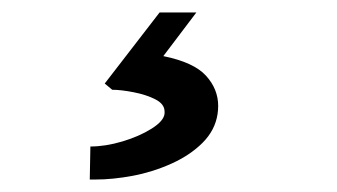

<svg xmlns="http://www.w3.org/2000/svg" viewBox="-20 -44 540 308"><path d="M124 244 125 191Q149 191 176 183Q203 175 223 162.5Q243 150 244 138Q244 136 244 135Q244 123 229.5 115.5Q215 108 194.5 104Q174 100 160 100L148 90L236 -24H295L242 46Q291 56 310.5 77.5Q330 99 330 126Q330 132 329 139Q325 165 305 185Q285 205 255 218.5Q225 232 193 238Q161 244 133 244Q128 244 124 244Z"/></svg>

Font: Lexend
Style: Italic
Weight: 400
Italic angle: -8.13011°
Designer: Bonnie Shaver-Troup, Thomas Jockin
Foundry: Lexend
Version: Version 1.007